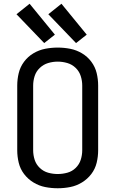

<svg xmlns="http://www.w3.org/2000/svg" viewBox="-20 -997 616 1025"><path d="M288 8Q322 8 355 1.5Q388 -5 417.5 -23Q447 -41 467.5 -68Q488 -95 496 -128Q504 -161 504 -195V-540Q504 -574 496 -607Q488 -640 467.5 -667.5Q447 -695 417.5 -712.5Q388 -730 355 -736.5Q322 -743 288 -743Q254 -743 221 -736.5Q188 -730 158.5 -712.5Q129 -695 108.5 -667.5Q88 -640 80 -607Q72 -574 72 -540V-195Q72 -161 80 -128Q88 -95 108.5 -68Q129 -41 158.5 -23Q188 -5 221 1.5Q254 8 288 8ZM288 -68Q262 -68 237 -75Q212 -82 192.5 -100.5Q173 -119 165 -144Q157 -169 157 -195V-540Q157 -566 165 -591Q173 -616 192.5 -634.5Q212 -653 237 -660.5Q262 -668 288 -668Q314 -668 339.5 -660.5Q365 -653 384 -634.5Q403 -616 411 -591Q419 -566 419 -540V-195Q419 -169 411 -144Q403 -119 384 -100.5Q365 -82 339.5 -75Q314 -68 288 -68ZM386 -767 443 -812 308 -977 238 -921ZM216 -767 273 -812 138 -977 68 -921Z"/></svg>

Font: Iosevka Sparkle
Style: Regular
Weight: 400
Designer: Belleve Invis
Foundry: Belleve Invis
Version: Version 4.5.0; ttfautohint (v1.8.3)